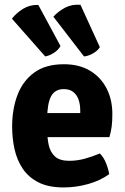

<svg xmlns="http://www.w3.org/2000/svg" viewBox="-20 -788 537 822"><path d="M127 -201V-304H323.5V-315.5Q323.5 -340.5 316.5 -361Q309.5 -381.5 294 -394Q278.5 -406.5 253 -406.5Q214.5 -406.5 198.2 -374.8Q182 -343 182 -279V-234Q182 -198 188.5 -167.5Q195 -137 215.2 -118.2Q235.5 -99.5 276.5 -99.5Q310.5 -99.5 343.8 -108.8Q377 -118 407.5 -131Q424 -114.5 434 -89.5Q444 -64.5 447.5 -42.5Q410 -15 357.8 -0.2Q305.5 14.5 252.5 14.5Q187.5 14.5 144.8 -7.2Q102 -29 77.2 -66Q52.5 -103 42.2 -149.5Q32 -196 32 -246Q32 -321.5 55 -381.8Q78 -442 126.8 -477.5Q175.5 -513 253.5 -513Q319.5 -513 365.8 -485Q412 -457 436.5 -409Q461 -361 461 -300.5Q461 -268.5 458.2 -247Q455.5 -225.5 448.5 -201ZM144 -767 239 -591Q230 -574 210.2 -561.5Q190.5 -549 173.5 -546.5L31 -708Q50 -732.5 78.8 -750.2Q107.5 -768 144 -767ZM324.5 -767.5 407.5 -586Q398 -570.5 377.5 -559Q357 -547.5 339.5 -546.5L208.5 -716.5Q229 -739.5 258.5 -755Q288 -770.5 324.5 -767.5Z"/></svg>

Font: Signika Negative
Style: Bold
Weight: 700
Designer: Anna Giedry
Foundry: Anna Giedry
Version: Version 2.001